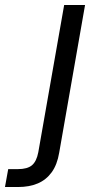

<svg xmlns="http://www.w3.org/2000/svg" viewBox="-131 -532 387 772"><path d="M-111 220 -98 148H-59Q-21 148 -2.5 132.5Q16 117 23 80L127 -512H211L107 82Q99 130 77 160.5Q55 191 21 205.5Q-13 220 -59 220Z"/></svg>

Font: DM Sans 12pt
Style: Italic
Weight: 400
Italic angle: -10°
Version: Version 4.004;gftools[0.9.30]